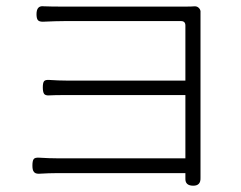

<svg xmlns="http://www.w3.org/2000/svg" viewBox="-20 -552 767 610"><path d="M594 38Q568 38 569 15Q569 7 569 -2H163Q137 -2 103 0Q91 0 87 -7Q83 -12 83 -26Q83 -41 87 -46.5Q91 -52 105 -51Q137 -49 162 -49H365H569V-250H192Q153 -250 137 -249Q124 -248 120 -254Q116 -260 116 -274.5Q116 -289 120 -294Q124 -299 137 -298Q167 -296 191 -296H569V-471Q569 -485 555 -485H184Q160 -485 116 -483Q104 -483 100 -488.5Q96 -494 96 -507Q96 -535 119 -532Q141 -531 184 -531H566Q590 -531 599 -532Q607 -532 612.5 -526Q618 -520 617 -512Q617 -503 617 -493V-6Q617 4 617 13Q618 38 594 38Z"/></svg>

Font: GenSenRounded TW L
Style: Regular
Weight: 300
Version: Version 1.501;PS 1;hotconv 16.6.51;makeotf.lib2.5.65220